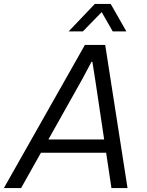

<svg xmlns="http://www.w3.org/2000/svg" viewBox="-49 -958 750 978"><path d="M-29.3 0 383.4 -729H486.9L600.6 0H518.6L437.1 -544.7L421.6 -643.4H417.4L366.4 -548.3L58.4 0ZM148.6 -180 183.3 -247.6H493.6L501.9 -180ZM300.7 -798.1 434 -937.9H514.9L594.7 -798.1H525.1L468.9 -896.3L373.1 -798.1Z"/></svg>

Font: Mona Sans
Style: Italic
Weight: 200
Italic angle: -11.6951°
Designer: Deni Anggara
Foundry: GitHub
Version: Version 2.000